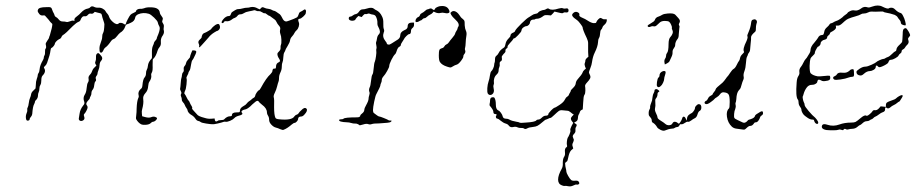

<svg xmlns="http://www.w3.org/2000/svg" viewBox="-20 -463 3324 697"><path d="M332 -268Q335 -271 337.5 -270Q340 -269 345 -263Q356 -252 347 -242Q342 -237 341.5 -227Q341 -217 337.5 -208.5Q334 -200 334 -196Q334 -192 330 -187Q326 -182 328 -176.5Q330 -171 326.5 -167.5Q323 -164 322 -153.5Q321 -143 316.5 -137.5Q312 -132 312 -125.5Q312 -119 309 -114Q306 -109 306 -106.5Q306 -104 299 -97Q290 -87 295 -81Q298 -78 298 -73Q298 -69 293.5 -60.5Q289 -52 286 -49.5Q283 -47 285.5 -40Q288 -33 285 -29Q282 -25 277 -24Q272 -23 268.5 -26Q265 -29 266.5 -35.5Q268 -42 269 -51Q271 -66 282 -80Q288 -86 286 -93Q280 -108 288 -120Q293 -127 294.5 -143Q296 -159 299.5 -164Q303 -169 301.5 -177Q300 -185 306 -191Q312 -197 314.5 -205Q317 -213 324 -219L330 -225L327 -230Q324 -235 326.5 -240Q329 -245 328.5 -255Q328 -265 332 -268ZM308 -437Q313 -443 324 -437Q328 -435 336 -435Q344 -436 352 -432Q360 -428 363 -422.5Q366 -417 370 -413Q374 -409 376.5 -401Q379 -393 390 -383Q404 -371 411 -378Q414 -381 420 -380Q426 -379 429 -376.5Q432 -374 434.5 -374Q437 -374 437 -377Q437 -380 443.5 -392.5Q450 -405 453.5 -409Q457 -413 465.5 -416.5Q474 -420 474 -423Q474 -426 478.5 -428.5Q483 -431 488 -431Q494 -430 503 -433Q512 -437 527.5 -436.5Q543 -436 550 -432Q559 -427 560 -418Q561 -411 566.5 -404.5Q572 -398 571 -394Q570 -390 569 -386.5Q568 -383 572 -377.5Q576 -372 574.5 -364Q573 -356 575 -351Q577 -342 568 -330Q563 -321 564 -310Q565 -299 559.5 -292.5Q554 -286 552 -279Q546 -259 538 -251Q535 -249 534.5 -246Q534 -243 534 -227Q535 -206 531.5 -200.5Q528 -195 529 -190Q531 -179 522 -166Q519 -162 518 -151Q517 -134 507 -124Q498 -114 500 -102Q502 -88 496 -66Q494 -60 495 -51L496 -41L507 -38Q521 -34 530 -38Q537 -41 543.5 -38.5Q550 -36 550 -34Q550 -30 545 -25.5Q540 -21 535 -21Q532 -21 527 -16Q522 -11 510 -10Q498 -9 492 -12Q481 -18 474 -31Q473 -33 474.5 -44Q476 -55 476 -69Q477 -96 482 -107Q485 -112 483 -118Q480 -131 492 -141Q496 -143 497 -153Q499 -176 505 -182Q510 -188 510 -196.5Q510 -205 513 -210Q516 -215 517 -224.5Q518 -234 524 -242.5Q530 -251 531 -251Q532 -251 531.5 -269.5Q531 -288 535 -296.5Q539 -305 539 -307.5Q539 -310 544 -315.5Q549 -321 549 -323Q549 -325 551 -330Q560 -350 560 -361Q560 -365 557 -370Q554 -375 553 -381Q552 -387 539.5 -399Q527 -411 520 -413Q500 -419 481 -411Q472 -406 471 -400Q469 -386 454 -380Q446 -376 441.5 -375Q437 -374 435 -368Q430 -352 416 -344Q411 -340 404.5 -331.5Q398 -323 393 -321.5Q388 -320 384 -315Q371 -296 363 -291Q357 -286 356 -282Q354 -276 350 -273Q346 -270 343 -274Q341 -276 341 -286.5Q341 -297 346 -309Q351 -321 351 -329.5Q351 -338 354 -343Q358 -348 359 -375Q359 -378 355 -389.5Q351 -401 350 -407Q349 -412 347 -413.5Q345 -415 335 -417L324 -420L320 -416Q316 -412 310 -413.5Q304 -415 299 -409Q294 -403 288 -404Q282 -405 278 -400.5Q274 -396 272.5 -391Q271 -386 264.5 -383.5Q258 -381 245 -369Q218 -341 209 -336Q205 -334 203 -328.5Q201 -323 195 -321Q189 -318 184 -312.5Q179 -307 179 -304Q179 -301 174.5 -295.5Q170 -290 167 -289Q164 -288 163 -278Q162 -266 151 -235Q148 -227 143 -223Q138 -219 140 -216Q149 -203 134 -188Q130 -183 130 -171.5Q130 -160 126.5 -154.5Q123 -149 123 -141.5Q123 -134 120.5 -128.5Q118 -123 118 -118Q118 -107 111 -100Q107 -97 107 -94Q107 -91 104 -85Q99 -77 97 -49Q96 -43 92 -38.5Q88 -34 88 -32Q88 -25 80 -25Q75 -25 74 -34.5Q73 -44 77 -53Q80 -60 79 -64.5Q78 -69 80.5 -73Q83 -77 84.5 -89Q86 -101 89 -107.5Q92 -114 93 -121Q94 -128 102 -135L109 -142L110 -154Q110 -167 113.5 -176.5Q117 -186 117 -190Q117 -194 120 -198Q123 -202 124 -213Q125 -226 136 -245Q139 -250 139 -254Q139 -258 141.5 -262Q144 -266 143.5 -275Q143 -284 146 -287Q149 -290 146 -302Q145 -306 151.5 -315Q158 -324 158 -326Q158 -328 161 -335Q170 -365 170 -375Q170 -377 167 -379Q164 -381 156 -392Q146 -404 143.5 -406Q141 -408 137 -407Q126 -405 120 -416Q115 -422 118 -428Q121 -437 147 -437Q160 -438 164 -436Q168 -434 170 -426Q172 -420 174.5 -416Q177 -412 178 -407.5Q179 -403 183.5 -401Q188 -399 193.5 -392Q199 -385 207.5 -385Q216 -385 220.5 -383.5Q225 -382 233.5 -385.5Q242 -389 246 -388Q250 -387 250.5 -387.5Q251 -388 250 -392Q250 -397 259 -403.5Q268 -410 274 -417Q286 -430 299 -432Q305 -433 308 -437Z M767 -375Q776 -379 778 -369Q780 -362 776 -356.5Q772 -351 766 -350Q764 -349 757.5 -345Q751 -341 745.5 -336Q740 -331 738 -328Q735 -324 727 -315.5Q719 -307 713.5 -300.5Q708 -294 705 -292Q703 -291 702.5 -291.5Q702 -292 703 -295Q704 -299 702 -303Q697 -312 705 -319Q712 -325 712 -328Q712 -331 714.5 -336.5Q717 -342 724 -344Q729 -346 738 -351.5Q747 -357 747 -358Q747 -360 755 -367Q763 -374 767 -375ZM889 -437Q903 -440 916 -432L923 -429L927 -433Q931 -438 935.5 -436.5Q940 -435 943 -433.5Q946 -432 954 -431Q962 -430 967 -427Q972 -424 974 -424Q979 -424 996 -411Q1000 -407 1004 -399Q1010 -385 1019 -385Q1021 -385 1029.5 -388Q1038 -391 1046.5 -394.5Q1055 -398 1058 -400Q1062 -403 1065 -413Q1066 -418 1071.5 -420.5Q1077 -423 1081 -426Q1089 -433 1091 -423Q1091 -420 1090 -415Q1089 -410 1080.5 -402.5Q1072 -395 1068 -395Q1059 -395 1065 -381Q1067 -375 1064.5 -366.5Q1062 -358 1056.5 -353Q1051 -348 1048.5 -342.5Q1046 -337 1040 -330.5Q1034 -324 1033 -316.5Q1032 -309 1024 -296Q1016 -283 1016 -281Q1016 -279 1012.5 -273.5Q1009 -268 1008.5 -255Q1008 -242 1005.5 -237Q1003 -232 1003 -221Q1003 -210 998 -200Q993 -190 993 -180.5Q993 -171 991 -166.5Q989 -162 986 -149.5Q983 -137 977.5 -126Q972 -115 974 -109Q976 -103 975 -74Q975 -45 980 -35Q982 -31 993 -30Q1040 -25 1049 -41Q1053 -46 1057.5 -47Q1062 -48 1064.5 -52.5Q1067 -57 1074 -63Q1086 -76 1093 -68Q1098 -61 1085 -47Q1079 -40 1073 -40Q1062 -40 1062 -30Q1062 -27 1057.5 -22Q1053 -17 1050 -17Q1046 -17 1039 -11Q1023 3 1010 8Q1006 10 997.5 6Q989 2 981 0Q973 -2 965 -10.5Q957 -19 957 -28Q957 -37 953 -43Q949 -49 949 -55Q949 -70 931 -83Q920 -92 919 -94.5Q918 -97 914 -97Q910 -97 896 -84Q879 -66 867 -65Q862 -64 858.5 -61Q855 -58 858 -54Q865 -47 847 -43Q836 -40 831 -34.5Q826 -29 815.5 -24.5Q805 -20 799 -21Q793 -22 790 -20Q785 -18 769.5 -14.5Q754 -11 750 -12Q745 -12 728.5 -14.5Q712 -17 708.5 -20Q705 -23 699.5 -24Q694 -25 689.5 -32Q685 -39 679 -43Q675 -45 670.5 -48.5Q666 -52 663.5 -56Q661 -60 661 -62Q661 -65 657 -70.5Q653 -76 651 -81.5Q649 -87 644.5 -91.5Q640 -96 640 -101.5Q640 -107 637.5 -112.5Q635 -118 637.5 -122Q640 -126 636.5 -132Q633 -138 634 -142Q635 -146 636 -161Q637 -176 638.5 -179.5Q640 -183 640.5 -190Q641 -197 644.5 -200.5Q648 -204 647 -211.5Q646 -219 650 -223Q654 -227 655.5 -234Q657 -241 663.5 -247.5Q670 -254 670 -257Q670 -260 674 -270Q677 -278 678 -279.5Q679 -281 683 -280Q693 -280 692.5 -274.5Q692 -269 682 -250Q678 -244 677 -242.5Q676 -241 674 -230.5Q672 -220 671 -214.5Q670 -209 667 -205Q664 -201 664 -198.5Q664 -196 660 -189Q656 -182 657 -179Q659 -174 657 -156.5Q655 -139 652 -134Q647 -123 651 -121Q653 -119 657.5 -109.5Q662 -100 664.5 -98Q667 -96 669 -90.5Q671 -85 675 -79Q679 -73 677.5 -70.5Q676 -68 683.5 -60.5Q691 -53 695 -48Q699 -41 723 -35Q735 -31 747 -32L759 -33L760 -27Q762 -19 770 -24Q773 -27 782 -27Q791 -27 794 -30Q804 -41 816 -41Q822 -41 822 -45Q822 -55 839 -55Q848 -55 849.5 -56Q851 -57 851 -61Q851 -71 864 -78Q872 -82 876 -87.5Q880 -93 885 -96Q890 -99 893.5 -102.5Q897 -106 901 -108Q905 -110 906 -114Q907 -120 911.5 -126.5Q916 -133 919 -135Q923 -136 927 -144Q947 -181 962 -194Q969 -201 969 -206Q969 -210 971.5 -212.5Q974 -215 976.5 -214Q979 -213 980.5 -215Q982 -217 982 -221Q982 -233 992 -237Q1000 -240 993.5 -249.5Q987 -259 987 -267Q987 -271 993 -276.5Q999 -282 998.5 -289.5Q998 -297 1000 -301Q1002 -305 1001.5 -318.5Q1001 -332 998 -339Q995 -348 997 -355.5Q999 -363 993 -369.5Q987 -376 984 -383Q981 -390 976 -393Q971 -396 965 -401Q959 -406 957 -406Q955 -406 949 -411Q943 -416 940.5 -415Q938 -414 931.5 -418.5Q925 -423 919 -422.5Q913 -422 909 -424.5Q905 -427 901 -425.5Q897 -424 885 -422Q873 -420 866 -415.5Q859 -411 852.5 -411Q846 -411 842 -405.5Q838 -400 832 -398Q826 -396 824 -394Q812 -384 801 -386Q795 -387 793 -383Q791 -379 788 -379Q780 -380 790 -392.5Q800 -405 812 -405Q816 -405 818 -411.5Q820 -418 823 -419.5Q826 -421 832.5 -425.5Q839 -430 845.5 -430Q852 -430 861 -432.5Q870 -435 877 -435Q884 -435 889 -437Z M1619 -420Q1622 -423 1628 -423Q1639 -421 1647 -409Q1653 -399 1659 -395Q1665 -390 1666 -387Q1667 -384 1667 -371Q1668 -358 1671.5 -351Q1675 -344 1673 -332.5Q1671 -321 1670.5 -308Q1670 -295 1668.5 -290Q1667 -285 1668 -282Q1672 -274 1665 -266Q1662 -263 1662 -258Q1662 -253 1655 -244Q1645 -230 1637 -228Q1632 -227 1624 -222Q1618 -218 1615 -218Q1612 -218 1603 -221Q1584 -227 1577 -238Q1573 -244 1573 -262Q1573 -277 1575 -281.5Q1577 -286 1584 -288Q1590 -289 1593 -294.5Q1596 -300 1601 -302Q1606 -304 1609.5 -309.5Q1613 -315 1622 -325.5Q1631 -336 1632 -340.5Q1633 -345 1637 -351Q1641 -357 1641 -359.5Q1641 -362 1643 -365Q1651 -376 1632 -393Q1622 -402 1618 -409L1615 -416ZM1312 -432Q1330 -438 1338 -431Q1341 -428 1346 -426Q1360 -419 1367 -403Q1372 -394 1371.5 -378.5Q1371 -363 1373.5 -357Q1376 -351 1373 -345Q1367 -329 1379 -314Q1384 -308 1384 -306Q1384 -301 1393 -301Q1396 -301 1425 -320Q1433 -326 1433 -335Q1433 -347 1449 -354Q1460 -358 1460 -368Q1460 -381 1476 -381H1483V-373Q1483 -366 1477.5 -361.5Q1472 -357 1472 -351Q1472 -339 1465 -339Q1462 -339 1455 -332Q1448 -325 1446 -320Q1442 -313 1438.5 -308Q1435 -303 1435 -299.5Q1435 -296 1431 -294Q1424 -292 1419 -275Q1417 -269 1415 -267Q1409 -262 1401 -246Q1393 -230 1393 -223Q1393 -219 1385.5 -205.5Q1378 -192 1373 -187Q1366 -179 1366 -173Q1366 -167 1363.5 -162Q1361 -157 1361 -154Q1361 -149 1346 -121Q1343 -116 1338.5 -94.5Q1334 -73 1334 -63Q1334 -55 1337.5 -52.5Q1341 -50 1347.5 -45Q1354 -40 1357 -40Q1360 -40 1373.5 -34.5Q1387 -29 1390 -27Q1391 -25 1396 -25.5Q1401 -26 1401.5 -24.5Q1402 -23 1398 -20Q1394 -17 1356 -15Q1336 -15 1329.5 -12.5Q1323 -10 1316.5 -12.5Q1310 -15 1298 -11L1286 -8L1280 -12Q1274 -15 1268.5 -14.5Q1263 -14 1255 -16.5Q1247 -19 1240 -19Q1209 -20 1211 -28Q1213 -30 1219 -30Q1225 -30 1227 -32Q1231 -37 1276 -37Q1288 -37 1288 -44Q1288 -46 1295 -51.5Q1302 -57 1302.5 -64Q1303 -71 1309 -81Q1318 -97 1318 -105Q1318 -110 1320.5 -117.5Q1323 -125 1321 -129Q1318 -137 1322 -146Q1325 -151 1327 -170Q1329 -189 1332 -192.5Q1335 -196 1336.5 -215Q1338 -234 1341 -240Q1343 -245 1345 -259Q1347 -273 1346 -278Q1345 -282 1346.5 -286Q1348 -290 1346 -299Q1344 -308 1345.5 -310.5Q1347 -313 1348.5 -323Q1350 -333 1355 -338Q1360 -343 1359 -350Q1358 -357 1354 -364Q1350 -371 1350 -376Q1351 -392 1344 -404Q1341 -409 1333.5 -410Q1326 -411 1322.5 -413Q1319 -415 1314.5 -413Q1310 -411 1306.5 -412Q1303 -413 1298 -407L1293 -401L1287 -403L1281 -405L1275 -399Q1270 -393 1270 -392Q1270 -390 1264.5 -388.5Q1259 -387 1255 -388Q1246 -390 1246 -396Q1246 -403 1253 -403Q1256 -403 1261 -407Q1266 -411 1272 -412Q1278 -413 1283.5 -421Q1289 -429 1296 -429Q1303 -429 1312 -432ZM1574 -440Q1600 -445 1609 -429Q1616 -417 1606 -415Q1601 -414 1593.5 -416Q1586 -418 1579 -416Q1572 -414 1563 -417L1554 -421L1551 -417Q1548 -413 1541.5 -410Q1535 -407 1530 -402Q1525 -397 1521 -397Q1517 -397 1513.5 -393Q1510 -389 1508 -389Q1506 -389 1500 -385Q1490 -380 1488 -386Q1488 -388 1489 -391Q1490 -394 1492.5 -397Q1495 -400 1498 -401Q1503 -403 1504.5 -408Q1506 -413 1511.5 -415.5Q1517 -418 1523 -423.5Q1529 -429 1531.5 -429Q1534 -429 1539.5 -431.5Q1545 -434 1550 -429.5Q1555 -425 1557.5 -428Q1560 -431 1560 -432Q1560 -433 1562 -434.5Q1564 -436 1567.5 -437.5Q1571 -439 1574 -440Z M2064 -418Q2071 -422 2078 -418Q2085 -414 2083 -409Q2082 -406 2085 -403.5Q2088 -401 2095 -398Q2103 -395 2114.5 -387.5Q2126 -380 2135 -379Q2141 -379 2142.5 -379.5Q2144 -380 2145.5 -384Q2147 -388 2152 -393Q2157 -398 2160 -398Q2162 -398 2166.5 -395Q2171 -392 2177 -393Q2183 -394 2183 -391Q2183 -380 2173 -372Q2168 -368 2167 -363.5Q2166 -359 2162.5 -355.5Q2159 -352 2158.5 -341.5Q2158 -331 2154.5 -325Q2151 -319 2151 -310Q2150 -294 2139 -272Q2132 -258 2129 -237Q2128 -228 2123 -215.5Q2118 -203 2118 -200.5Q2118 -198 2121.5 -191Q2125 -184 2122 -178Q2119 -172 2111 -163.5Q2103 -155 2104 -150Q2105 -145 2105 -134Q2105 -123 2101.5 -118.5Q2098 -114 2097 -90Q2096 -66 2095.5 -66Q2095 -66 2090.5 -63.5Q2086 -61 2085 -56.5Q2084 -52 2081 -47.5Q2078 -43 2078 -35Q2078 -24 2068 -20Q2061 -18 2069 -14Q2077 -11 2071 -2Q2068 3 2069 10Q2070 17 2064 23Q2058 29 2059.5 34Q2061 39 2062 41Q2065 44 2060 55Q2056 62 2059 69L2061 76L2054 82Q2048 88 2044.5 101.5Q2041 115 2040.5 118.5Q2040 122 2035.5 125Q2031 128 2031.5 130Q2032 132 2032 136Q2032 140 2034 148Q2036 156 2036 160Q2036 164 2042.5 175.5Q2049 187 2053.5 190.5Q2058 194 2067.5 193Q2077 192 2080 195.5Q2083 199 2083 202Q2083 205 2079.5 206.5Q2076 208 2073 207Q2070 206 2061 210.5Q2052 215 2042.5 213Q2033 211 2030.5 212Q2028 213 2020 210Q2006 205 2006 189Q2006 173 2019 150Q2024 141 2023 129Q2023 113 2028 106Q2032 100 2031 91Q2029 75 2037 71Q2040 69 2038 63Q2037 59 2038 50Q2039 41 2041 37Q2043 35 2047.5 24.5Q2052 14 2050.5 10Q2049 6 2055 -6L2061 -17L2057 -22Q2048 -32 2057 -41Q2066 -49 2060 -49Q2059 -49 2052 -55Q2045 -61 2039.5 -61Q2034 -61 2024 -62.5Q2014 -64 2008.5 -60Q2003 -56 1992 -45.5Q1981 -35 1978.5 -35Q1976 -35 1970 -32Q1964 -29 1962 -29Q1960 -29 1952 -22Q1938 -10 1931.5 -6.5Q1925 -3 1914 -2Q1901 -1 1894 3Q1887 7 1883 4Q1879 1 1871.5 1.5Q1864 2 1858 -1Q1852 -4 1844 -2Q1833 1 1827 -7Q1824 -12 1815.5 -14.5Q1807 -17 1798 -24.5Q1789 -32 1787 -32Q1782 -32 1780.5 -36.5Q1779 -41 1782 -44Q1784 -46 1782.5 -47.5Q1781 -49 1778 -49Q1771 -49 1771 -57Q1771 -64 1759 -78Q1756 -81 1757.5 -86.5Q1759 -92 1759 -98Q1759 -110 1769 -110Q1774 -110 1775 -108Q1780 -100 1780 -83Q1780 -66 1789 -62Q1793 -61 1798.5 -53.5Q1804 -46 1805 -40Q1807 -32 1818 -32Q1824 -32 1829 -29Q1837 -24 1855 -21Q1863 -20 1866 -18Q1869 -16 1889 -18Q1922 -20 1927 -26Q1929 -29 1934.5 -29Q1940 -29 1947 -36Q1954 -43 1961 -43Q1971 -43 1971 -50Q1971 -51 1974 -54.5Q1977 -58 1980.5 -62Q1984 -66 1988 -69Q1992 -72 1993 -72Q1996 -72 2011 -82Q2026 -92 2030 -100.5Q2034 -109 2039 -112Q2044 -115 2045 -118.5Q2046 -122 2049 -126.5Q2052 -131 2052 -133.5Q2052 -136 2060.5 -144Q2069 -152 2070 -160Q2071 -168 2076 -174Q2093 -193 2095 -200Q2096 -204 2101 -209L2107 -214L2104 -221Q2101 -229 2103 -234Q2105 -239 2105 -243Q2105 -247 2110 -252L2116 -257L2115 -274Q2115 -292 2115 -296Q2115 -300 2115 -307Q2115 -314 2110 -325Q2095 -356 2095 -364Q2095 -366 2087.5 -376Q2080 -386 2076 -389Q2061 -399 2058 -405Q2054 -411 2064 -418ZM2008 -432Q2019 -435 2023 -433Q2027 -431 2033 -432Q2044 -435 2044 -425Q2044 -416 2033 -418Q2028 -419 2025 -416.5Q2022 -414 2016 -415.5Q2010 -417 2001 -419L1993 -421L1987 -414L1980 -407L1969 -408Q1958 -409 1954 -406Q1940 -395 1930 -395Q1924 -395 1923 -393.5Q1922 -392 1917 -392Q1906 -392 1904 -382Q1904 -377 1899.5 -372.5Q1895 -368 1890 -368Q1887 -368 1881.5 -364.5Q1876 -361 1875 -358Q1873 -355 1873 -352Q1873 -348 1861 -335.5Q1849 -323 1847 -324Q1845 -325 1843 -321Q1841 -317 1831.5 -307Q1822 -297 1822.5 -293Q1823 -289 1819 -287Q1814 -284 1815 -278Q1816 -274 1808 -267Q1803 -261 1802 -259Q1801 -257 1802 -251Q1803 -243 1798 -240.5Q1793 -238 1794 -231Q1795 -224 1792.5 -219Q1790 -214 1790 -206.5Q1790 -199 1783 -192.5Q1776 -186 1774 -177.5Q1772 -169 1773 -164.5Q1774 -160 1772 -155Q1770 -150 1772 -142Q1776 -127 1766 -120Q1757 -115 1751 -123Q1748 -129 1749 -143Q1750 -157 1753.5 -167Q1757 -177 1758.5 -189Q1760 -201 1764 -205Q1767 -207 1770.5 -215Q1774 -223 1774 -228Q1774 -232 1775.5 -235.5Q1777 -239 1777 -248Q1777 -257 1782 -260.5Q1787 -264 1791 -272Q1795 -281 1809 -290Q1813 -292 1815 -303Q1817 -314 1825 -322Q1833 -330 1833 -333Q1833 -341 1844 -345Q1849 -347 1850 -351Q1853 -358 1873.5 -378Q1894 -398 1901 -401Q1905 -403 1911 -407.5Q1917 -412 1924.5 -413Q1932 -414 1934 -418Q1936 -421 1943.5 -424Q1951 -427 1955 -427Q1958 -427 1963.5 -430.5Q1969 -434 1973 -431Q1983 -424 2008 -432Z M2360 -139Q2364 -141 2370 -136L2374 -132L2371 -129Q2367 -127 2367 -122Q2367 -112 2360 -104Q2358 -101 2359 -89.5Q2360 -78 2358 -70.5Q2356 -63 2361.5 -52Q2367 -41 2367 -36.5Q2367 -32 2378.5 -25Q2390 -18 2395.5 -13Q2401 -8 2409.5 -8.5Q2418 -9 2421 -15Q2424 -21 2429.5 -21Q2435 -21 2439 -17.5Q2443 -14 2444.5 -14Q2446 -14 2450.5 -21Q2455 -28 2456 -32Q2458 -40 2462.5 -39.5Q2467 -39 2470 -31L2473 -25L2474 -33Q2475 -42 2482 -47Q2489 -52 2492 -53Q2493 -54 2494.5 -55.5Q2496 -57 2497.5 -59Q2499 -61 2500.5 -63.5Q2502 -66 2502.5 -68Q2503 -70 2503 -72Q2503 -75 2508 -80Q2513 -85 2516 -85Q2527 -85 2526 -71Q2525 -63 2520 -60.5Q2515 -58 2512 -47.5Q2509 -37 2502.5 -34Q2496 -31 2489 -25.5Q2482 -20 2477.5 -21Q2473 -22 2465.5 -16.5Q2458 -11 2453 -12Q2448 -13 2446 -7Q2444 -4 2442.5 -3Q2441 -2 2438 -2Q2432 -1 2429 1.5Q2426 4 2419 4Q2407 5 2393 11Q2387 13 2377 8Q2367 3 2365 -2Q2359 -12 2351 -17Q2346 -19 2346 -25.5Q2346 -32 2340.5 -37.5Q2335 -43 2335 -48Q2334 -59 2338 -66Q2341 -71 2340 -74Q2339 -78 2347 -98Q2348 -103 2349 -111.5Q2350 -120 2353 -125Q2356 -130 2356 -134Q2356 -138 2360 -139ZM2383 -203Q2391 -207 2395 -204Q2398 -202 2394.5 -191.5Q2391 -181 2391 -176Q2391 -171 2387 -162.5Q2383 -154 2379 -151Q2371 -143 2366 -149Q2363 -152 2365 -165.5Q2367 -179 2370.5 -181.5Q2374 -184 2374 -188Q2374 -198 2383 -203ZM2723 -392Q2731 -387 2726 -376Q2724 -369 2724 -359Q2724 -352 2723 -350Q2722 -348 2715 -342Q2706 -333 2706.5 -327Q2707 -321 2705 -305Q2703 -289 2703 -283Q2703 -277 2699 -272Q2695 -267 2695 -265Q2695 -263 2692 -257.5Q2689 -252 2688 -234.5Q2687 -217 2682.5 -205Q2678 -193 2679.5 -186Q2681 -179 2679 -175Q2676 -170 2669 -145Q2668 -141 2662 -135Q2654 -126 2653 -103Q2652 -93 2650.5 -90.5Q2649 -88 2650.5 -81.5Q2652 -75 2649 -67Q2646 -61 2645 -49.5Q2644 -38 2646 -35Q2647 -32 2658 -27Q2669 -22 2675 -19Q2681 -16 2686 -18.5Q2691 -21 2694 -25Q2697 -29 2704 -30Q2720 -35 2721 -43Q2722 -47 2740 -57Q2750 -63 2750 -52Q2750 -47 2745 -44Q2740 -41 2739 -36.5Q2738 -32 2733.5 -25.5Q2729 -19 2724 -19Q2719 -19 2717 -15Q2711 -6 2704 -6Q2698 -6 2691 1Q2685 7 2682.5 7.5Q2680 8 2671 6.5Q2662 5 2653 4Q2644 3 2637 -3Q2622 -17 2619 -39Q2616 -60 2626 -69Q2629 -71 2629 -92.5Q2629 -114 2625 -120Q2621 -127 2606 -128Q2599 -128 2594 -121Q2589 -114 2582 -110Q2575 -106 2573.5 -103.5Q2572 -101 2561 -93Q2546 -81 2539 -87Q2537 -89 2538 -92Q2539 -95 2543 -97Q2547 -98 2550 -105Q2553 -112 2560 -115.5Q2567 -119 2567 -121Q2567 -123 2572.5 -129.5Q2578 -136 2578 -139Q2578 -143 2603 -163Q2609 -169 2614.5 -177Q2620 -185 2621.5 -186Q2623 -187 2630.5 -198.5Q2638 -210 2643.5 -213Q2649 -216 2654.5 -227.5Q2660 -239 2662.5 -241.5Q2665 -244 2666.5 -252Q2668 -260 2675 -266.5Q2682 -273 2681 -275Q2675 -284 2690 -314Q2696 -328 2693 -332Q2692 -335 2698 -348Q2705 -364 2707 -382Q2708 -390 2713 -391.5Q2718 -393 2718.5 -393Q2719 -393 2723 -392ZM2404 -414Q2426 -416 2432 -409Q2436 -404 2442 -398Q2452 -388 2446 -379Q2443 -374 2445.5 -370.5Q2448 -367 2446 -360Q2445 -352 2444 -338Q2444 -327 2440 -322Q2431 -311 2431 -299Q2431 -294 2426 -287.5Q2421 -281 2421.5 -273Q2422 -265 2417 -255Q2412 -245 2410.5 -241Q2409 -237 2401.5 -233Q2394 -229 2393.5 -229Q2393 -229 2392 -237Q2391 -245 2394.5 -250Q2398 -255 2398 -260.5Q2398 -266 2401 -270Q2407 -276 2407 -303Q2407 -322 2414 -329Q2418 -333 2421 -340Q2424 -347 2421 -353.5Q2418 -360 2419 -362Q2420 -365 2416.5 -373Q2413 -381 2409 -384Q2405 -387 2393.5 -387Q2382 -387 2376 -382Q2370 -377 2364.5 -371.5Q2359 -366 2353 -367.5Q2347 -369 2342.5 -366.5Q2338 -364 2334.5 -365Q2331 -366 2331 -369Q2331 -372 2343 -378.5Q2355 -385 2357 -390Q2360 -400 2371 -403Q2377 -405 2383.5 -409Q2390 -413 2404 -414Z M3244 -114Q3257 -121 3257 -115Q3257 -113 3254 -108Q3251 -103 3248 -98.5Q3245 -94 3244 -94Q3242 -94 3237 -89.5Q3232 -85 3224.5 -81.5Q3217 -78 3213 -74Q3204 -66 3198 -72Q3194 -76 3193 -68Q3193 -67 3193 -65Q3193 -58 3183 -55Q3179 -54 3170.5 -47.5Q3162 -41 3158.5 -40Q3155 -39 3150.5 -34.5Q3146 -30 3144 -30Q3142 -30 3137.5 -26.5Q3133 -23 3126 -23Q3119 -23 3111.5 -16Q3104 -9 3102 -9Q3100 -9 3092.5 -2.5Q3085 4 3075 4.5Q3065 5 3060.5 6.5Q3056 8 3053 7Q3045 2 3042 8Q3041 11 3035 8.5Q3029 6 3024 8Q3019 10 3004.5 10Q2990 10 2980 9Q2958 5 2965 -9Q2969 -15 2984 -10Q3005 -3 3027 -11Q3046 -18 3070 -18Q3081 -18 3086 -20.5Q3091 -23 3105 -35Q3119 -47 3125 -43Q3128 -41 3136.5 -48Q3145 -55 3147.5 -59.5Q3150 -64 3156.5 -63Q3163 -62 3170 -69L3177 -77L3187 -76L3196 -75V-81Q3196 -88 3200 -91Q3204 -94 3216 -98Q3229 -102 3233 -106Q3237 -110 3244 -114ZM3080 -200Q3081 -190 3079.5 -187Q3078 -184 3072 -184Q3068 -184 3062 -182Q3049 -177 3031 -174.5Q3013 -172 3009 -174Q3004 -177 3004.5 -181Q3005 -185 3011 -187Q3016 -189 3018 -193Q3022 -201 3039 -199Q3050 -198 3056.5 -201.5Q3063 -205 3065 -207.5Q3067 -210 3070 -211Q3073 -212 3076.5 -212Q3080 -212 3080 -200ZM3261 -358Q3267 -363 3271 -359Q3272 -358 3275.5 -353Q3279 -348 3281.5 -342.5Q3284 -337 3284 -335Q3284 -333 3279.5 -328Q3275 -323 3277 -319Q3282 -307 3272 -299Q3268 -295 3265.5 -290.5Q3263 -286 3258 -283.5Q3253 -281 3253 -276.5Q3253 -272 3248.5 -269Q3244 -266 3242 -261.5Q3240 -257 3230 -251.5Q3220 -246 3215 -246Q3209 -246 3207 -241.5Q3205 -237 3204 -235Q3203 -233 3196.5 -229Q3190 -225 3183 -222Q3176 -219 3173 -219Q3169 -219 3167 -222Q3165 -225 3162 -225Q3159 -225 3159 -219.5Q3159 -214 3151.5 -209.5Q3144 -205 3138 -205Q3127 -205 3116 -195Q3109 -188 3102 -189Q3089 -191 3089 -202Q3089 -206 3100.5 -213.5Q3112 -221 3120.5 -221Q3129 -221 3144 -228Q3159 -235 3161 -237.5Q3163 -240 3173 -244.5Q3183 -249 3186.5 -249Q3190 -249 3193.5 -251.5Q3197 -254 3203 -256Q3209 -258 3218 -267Q3227 -276 3230.5 -277Q3234 -278 3234.5 -284.5Q3235 -291 3246 -301Q3254 -308 3255 -312Q3256 -316 3257 -340Q3257 -355 3261 -358ZM3146 -439Q3168 -447 3183 -439Q3203 -429 3207 -433Q3209 -435 3216 -435Q3223 -435 3229 -429Q3240 -418 3249 -416Q3254 -415 3259 -404Q3263 -397 3266 -385.5Q3269 -374 3268 -372Q3267 -370 3261.5 -371.5Q3256 -373 3253 -375Q3250 -378 3250 -382Q3250 -386 3245.5 -391Q3241 -396 3238.5 -400.5Q3236 -405 3228 -409Q3210 -415 3197 -417Q3190 -418 3187.5 -420Q3185 -422 3173 -421Q3157 -420 3143 -421Q3137 -421 3130.5 -417.5Q3124 -414 3116.5 -414Q3109 -414 3105 -411Q3101 -408 3085 -403.5Q3069 -399 3065 -397Q3061 -396 3054 -392Q3048 -388 3038.5 -379Q3029 -370 3022 -370H3014L3015 -364Q3015 -359 3009.5 -354.5Q3004 -350 2998.5 -347.5Q2993 -345 2993 -342Q2993 -339 2988 -335Q2983 -331 2983 -329Q2983 -321 2974 -319Q2968 -318 2963.5 -314Q2959 -310 2959 -305Q2959 -303 2957.5 -300.5Q2956 -298 2954 -296Q2952 -294 2950 -294Q2949 -294 2946 -289.5Q2943 -285 2940.5 -279.5Q2938 -274 2938 -271Q2938 -267 2932 -262Q2924 -255 2922 -249.5Q2920 -244 2919 -224Q2919 -201 2923 -197Q2931 -189 2948 -186Q2952 -185 2970.5 -187Q2989 -189 2991.5 -188Q2994 -187 2994 -180Q2994 -175 2990.5 -172.5Q2987 -170 2977 -169Q2967 -167 2961 -171Q2950 -177 2948 -170Q2947 -165 2946 -163Q2939 -155 2927 -155Q2917 -155 2910 -147Q2901 -136 2897 -121Q2896 -116 2894.5 -114Q2893 -112 2894.5 -104Q2896 -96 2898 -92Q2901 -87 2901 -82Q2901 -77 2915.5 -60Q2930 -43 2939 -36Q2945 -30 2948.5 -23.5Q2952 -17 2949 -14Q2946 -12 2942 -14.5Q2938 -17 2936 -23Q2935 -27 2934 -28Q2933 -29 2928 -29Q2921 -29 2911.5 -35.5Q2902 -42 2898 -46Q2889 -57 2889 -67Q2889 -69 2884 -76Q2879 -83 2879 -91Q2879 -99 2876 -102Q2868 -112 2872 -163Q2873 -179 2878 -186.5Q2883 -194 2882 -200Q2880 -212 2888 -221Q2892 -226 2896.5 -235.5Q2901 -245 2905 -249Q2909 -253 2911 -257Q2922 -273 2922 -279Q2922 -293 2936 -308Q2946 -320 2949 -325Q2954 -336 2965 -336Q2968 -336 2969.5 -338.5Q2971 -341 2973 -351Q2975 -358 2982 -364Q2989 -370 2991 -374Q2993 -378 2997 -378.5Q3001 -379 3005.5 -382Q3010 -385 3016 -387Q3021 -388 3030.5 -394.5Q3040 -401 3043 -405Q3045 -407 3050.5 -410.5Q3056 -414 3057 -416.5Q3058 -419 3066.5 -423Q3075 -427 3083 -425Q3094 -423 3107 -433Q3117 -441 3131 -436Q3136 -435 3146 -439Z"/></svg>

Font: TT2020 Style D
Style: Italic
Weight: 400
Italic angle: -15°
Version: Version 0.2.000